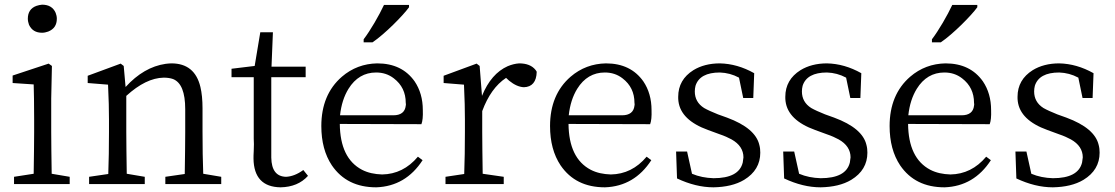

<svg xmlns="http://www.w3.org/2000/svg" viewBox="-20 -787 4767 821"><path d="M160 -647C169 -647 177 -649 186 -652C211 -662 223 -680 223 -707C223 -716 221 -724 218 -732C208 -755 189 -767 160 -767C152 -766 144 -765 136 -762C111 -753 99 -734 99 -707C99 -698 101 -690 104 -681C115 -658 133 -647 160 -647ZM278 -31 201 -44C200 -115 199 -175 199 -223V-366L202 -505L188 -515L34 -464V-432L124 -426C125 -393 126 -344 126 -277V-223C126 -175 125 -115 124 -44L40 -31V0H278Z M926 -31 849 -44C847 -97 846 -157 846 -223V-324C846 -359 843 -390 837 -415C821 -482 780 -516 713 -516C705 -516 697 -515 688 -514C626 -505 569 -472 517 -415L509 -505L496 -515L355 -463V-432L442 -425C445 -364 446 -315 446 -276V-223C446 -158 445 -98 443 -43L361 -31V0H599V-31L522 -44C521 -115 520 -175 520 -223V-377C576 -428 629 -454 680 -455C695 -455 709 -453 720 -449C755 -435 772 -392 772 -320V-223C772 -174 771 -114 770 -43L687 -31V0H926Z M1297 -35 1277 -60C1251 -41 1226 -32 1203 -31C1162 -32 1141 -59 1140 -113V-457H1287V-502H1141L1147 -649H1093L1069 -505L970 -493V-457H1065V-194C1066 -180 1066 -163 1065 -142C1064 -127 1064 -116 1064 -109C1065 -28 1104 13 1180 14C1229 13 1268 -3 1297 -35Z M1535 -619V-606H1573C1626 -642 1704 -721 1729 -756V-766H1622C1601 -721 1564 -657 1535 -619ZM1433 -257 1782 -256C1787 -269 1789 -289 1788 -316C1788 -364 1776 -405 1753 -439C1717 -490 1664 -516 1593 -516C1536 -515 1485 -496 1442 -459C1383 -408 1354 -337 1354 -248C1354 -181 1369 -125 1399 -80C1442 -17 1505 14 1589 14C1673 11 1739 -28 1787 -102L1767 -117C1725 -67 1674 -42 1614 -41C1582 -42 1553 -48 1528 -61C1465 -94 1434 -160 1433 -257ZM1662 -294H1434C1439 -339 1451 -376 1470 -407C1499 -454 1539 -477 1588 -477C1617 -477 1642 -469 1664 -452C1698 -426 1715 -391 1715 -347C1716 -343 1716 -339 1715 -335C1712 -308 1694 -294 1662 -294Z M2041 -377 2031 -505 2018 -515 1877 -463V-432L1964 -425C1967 -364 1968 -315 1968 -276V-223C1968 -158 1967 -98 1965 -43L1885 -31V0H2134V-31L2044 -44C2043 -117 2042 -176 2042 -223V-312C2066 -377 2100 -425 2144 -454L2157 -442C2179 -424 2200 -415 2220 -414C2255 -415 2274 -437 2275 -480C2274 -483 2272 -485 2270 -488C2255 -507 2231 -516 2200 -516C2184 -515 2168 -511 2151 -504C2104 -483 2067 -441 2041 -377Z M2411 -257 2760 -256C2765 -269 2767 -289 2766 -316C2766 -364 2754 -405 2731 -439C2695 -490 2642 -516 2571 -516C2514 -515 2463 -496 2420 -459C2361 -408 2332 -337 2332 -248C2332 -181 2347 -125 2377 -80C2420 -17 2483 14 2567 14C2651 11 2717 -28 2765 -102L2745 -117C2703 -67 2652 -42 2592 -41C2560 -42 2531 -48 2506 -61C2443 -94 2412 -160 2411 -257ZM2640 -294H2412C2417 -339 2429 -376 2448 -407C2477 -454 2517 -477 2566 -477C2595 -477 2620 -469 2642 -452C2676 -426 2693 -391 2693 -347C2694 -343 2694 -339 2693 -335C2690 -308 2672 -294 2640 -294Z M3089 -284 3050 -298C3025 -308 3005 -317 2991 -325C2964 -342 2951 -366 2951 -396C2951 -404 2952 -412 2954 -420C2966 -458 3001 -477 3058 -477C3087 -476 3114 -469 3140 -455L3158 -368H3201L3205 -474C3157 -501 3108 -515 3058 -516C3014 -516 2976 -506 2945 -487C2902 -460 2880 -422 2880 -373C2880 -367 2880 -361 2881 -354C2888 -300 2930 -259 3008 -231L3057 -213C3078 -206 3095 -198 3108 -191C3142 -172 3159 -146 3159 -114C3158 -107 3157 -99 3156 -92C3145 -47 3103 -25 3031 -25C2998 -26 2967 -32 2939 -44L2918 -139H2871L2875 -24C2928 1 2980 14 3031 14C3083 13 3127 3 3162 -18C3208 -46 3231 -85 3231 -134C3231 -145 3230 -156 3227 -167C3216 -215 3170 -254 3089 -284Z M3547 -284 3508 -298C3483 -308 3463 -317 3449 -325C3422 -342 3409 -366 3409 -396C3409 -404 3410 -412 3412 -420C3424 -458 3459 -477 3516 -477C3545 -476 3572 -469 3598 -455L3616 -368H3659L3663 -474C3615 -501 3566 -515 3516 -516C3472 -516 3434 -506 3403 -487C3360 -460 3338 -422 3338 -373C3338 -367 3338 -361 3339 -354C3346 -300 3388 -259 3466 -231L3515 -213C3536 -206 3553 -198 3566 -191C3600 -172 3617 -146 3617 -114C3616 -107 3615 -99 3614 -92C3603 -47 3561 -25 3489 -25C3456 -26 3425 -32 3397 -44L3376 -139H3329L3333 -24C3386 1 3438 14 3489 14C3541 13 3585 3 3620 -18C3666 -46 3689 -85 3689 -134C3689 -145 3688 -156 3685 -167C3674 -215 3628 -254 3547 -284Z M3965 -619V-606H4003C4056 -642 4134 -721 4159 -756V-766H4052C4031 -721 3994 -657 3965 -619ZM3863 -257 4212 -256C4217 -269 4219 -289 4218 -316C4218 -364 4206 -405 4183 -439C4147 -490 4094 -516 4023 -516C3966 -515 3915 -496 3872 -459C3813 -408 3784 -337 3784 -248C3784 -181 3799 -125 3829 -80C3872 -17 3935 14 4019 14C4103 11 4169 -28 4217 -102L4197 -117C4155 -67 4104 -42 4044 -41C4012 -42 3983 -48 3958 -61C3895 -94 3864 -160 3863 -257ZM4092 -294H3864C3869 -339 3881 -376 3900 -407C3929 -454 3969 -477 4018 -477C4047 -477 4072 -469 4094 -452C4128 -426 4145 -391 4145 -347C4146 -343 4146 -339 4145 -335C4142 -308 4124 -294 4092 -294Z M4540 -284 4501 -298C4476 -308 4456 -317 4442 -325C4415 -342 4402 -366 4402 -396C4402 -404 4403 -412 4405 -420C4417 -458 4452 -477 4509 -477C4538 -476 4565 -469 4591 -455L4609 -368H4652L4656 -474C4608 -501 4559 -515 4509 -516C4465 -516 4427 -506 4396 -487C4353 -460 4331 -422 4331 -373C4331 -367 4331 -361 4332 -354C4339 -300 4381 -259 4459 -231L4508 -213C4529 -206 4546 -198 4559 -191C4593 -172 4610 -146 4610 -114C4609 -107 4608 -99 4607 -92C4596 -47 4554 -25 4482 -25C4449 -26 4418 -32 4390 -44L4369 -139H4322L4326 -24C4379 1 4431 14 4482 14C4534 13 4578 3 4613 -18C4659 -46 4682 -85 4682 -134C4682 -145 4681 -156 4678 -167C4667 -215 4621 -254 4540 -284Z"/></svg>

Font: Noto Serif Tangut
Style: Regular
Weight: 400
Designer: YANG Xicheng
Foundry: Liu Zhao Studio
Version: Version 2.169